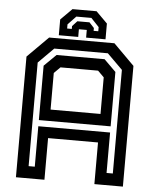

<svg xmlns="http://www.w3.org/2000/svg" viewBox="-57 -898 759 946"><g transform="rotate(5 322.0 -425.0)"><path d="M57.5 0V-597L160.5 -700H483.5L586.5 -597V0H445.5V-206H198.5V0ZM115 -60H145.5V-260H500.5V-60H531.5V-572.5L455.5 -648H190.5L115 -572.5ZM198.5 -347H445.5V-528L415 -558.5H229L198.5 -528ZM145.5 -290.5V-559.5L204.5 -617.5H442L500.5 -559.5V-290.5ZM382 -849.5 438 -793.5V-715.5H342V-753.5H303V-715.5H207V-793.5L263 -849.5ZM359.5 -814.5H285L245 -772.5V-752H268V-766L292 -792H352L376 -766V-752H399V-772.5Z"/></g></svg>

Font: Tourney SemiBold
Style: Regular
Weight: 600
Version: Version 1.015